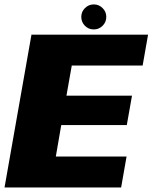

<svg xmlns="http://www.w3.org/2000/svg" viewBox="-40 -828 674 848"><path d="M-20 0H495L519 -136.5H206.5L230.5 -275.5H520L543 -405.5H253.5L277 -538.5H590L614 -675H99ZM374 -698Q397 -698 413.2 -714.2Q429.5 -730.5 429.5 -753.5Q429.5 -776 413.2 -792.2Q397 -808.5 374.5 -808.5Q351.5 -808.5 335.2 -792.2Q319 -776 319 -753.5Q319 -730.5 335 -714.2Q351 -698 374 -698Z"/></svg>

Font: Anybody Thin ExtraBold
Style: Italic
Weight: 800
Italic angle: -10°
Version: Version 1.113;gftools[0.9.25]